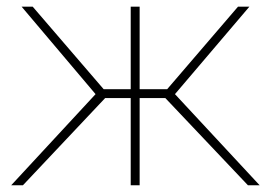

<svg xmlns="http://www.w3.org/2000/svg" viewBox="-20 -548 809 568"><path d="M713.4 0C713.4 0 748 0 748 0C748 0 497.6 -269.5 497.6 -269.5C497.6 -269.5 717.8 -528.3 717.8 -528.3C717.8 -528.3 684.1 -528.3 684.1 -528.3C684.1 -528.3 474.6 -284.2 474.6 -284.2C474.6 -284.2 393.1 -284.2 393.1 -284.2C393.1 -284.2 393.1 -528.3 393.1 -528.3C393.1 -528.3 366.7 -528.3 366.7 -528.3C366.7 -528.3 366.7 -284.2 366.7 -284.2C366.7 -284.2 286.6 -284.2 286.6 -284.2C286.6 -284.2 76.7 -528.3 76.7 -528.3C76.7 -528.3 43.9 -528.3 43.9 -528.3C43.9 -528.3 262.7 -269.5 262.7 -269.5C262.7 -269.5 13.2 0 13.2 0C13.2 0 47.9 0 47.9 0C47.9 0 291 -257.8 291 -257.8C291 -257.8 366.7 -257.8 366.7 -257.8C366.7 -257.8 366.7 0 366.7 0C366.7 0 393.1 0 393.1 0C393.1 0 393.1 -257.8 393.1 -257.8C393.1 -257.8 469.2 -257.8 469.2 -257.8C469.2 -257.8 713.4 0 713.4 0Z"/></svg>

Font: WOX
Style: Regular
Weight: 500
Designer: Google
Foundry: ""
Version: ""